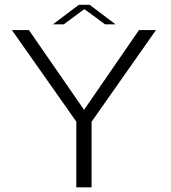

<svg xmlns="http://www.w3.org/2000/svg" viewBox="-20 -804 735 824"><path d="M307.5 0H373V-281.5L649.5 -675H576.5L341 -333H340.5L104 -675H31L307.5 -282ZM207 -699.5H253.5L342 -765L431 -699.5H476L364.5 -783.5H318.5Z"/></svg>

Font: Anybody SemiExpanded Light
Style: Regular
Weight: 300
Width: 6
Version: Version 1.113;gftools[0.9.25]